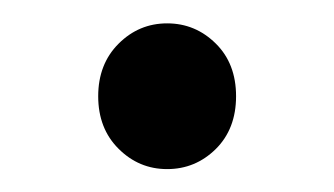

<svg xmlns="http://www.w3.org/2000/svg" viewBox="-20 -134 289 166"><path d="M82.5 -5.4Q64.9 -22.9 64.9 -50.8Q64.9 -78.6 82.5 -96.2Q100.1 -113.8 124.5 -113.8Q148.9 -113.8 166.5 -96.4Q184.1 -79.1 184.1 -50.8Q184.1 -22.5 166.5 -5.1Q148.9 12.2 124.5 12.2Q100.1 12.2 82.5 -5.4Z"/></svg>

Font: SourceSansPro-Regular
Style: Regular
Weight: 400
Designer: Paul D. Hunt
Foundry: Adobe Systems Incorporated
Version: Version 1.050;PS Version 1.000;hotconv 1.0.70;makeotf.lib2.5